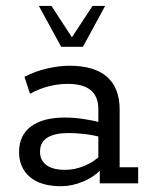

<svg xmlns="http://www.w3.org/2000/svg" viewBox="-20 -634 515 664"><path d="M191.3 10Q120.6 10 83.3 -22.1Q45.9 -54.3 45.9 -108.3Q45.9 -166.2 87.4 -196.9Q128.9 -227.5 203.9 -227.5Q234.6 -227.5 268.6 -222.5Q302.5 -217.5 336 -208.7L320.1 -199.3V-257.3Q320.1 -299.9 294 -321.9Q267.9 -343.9 213.8 -343.9Q181 -343.9 147.6 -335.3Q114.2 -326.7 83.8 -309.7L64.6 -368.2Q100.9 -387.6 143 -397.1Q185.1 -406.7 219.8 -406.7Q306 -406.7 349.9 -368.5Q393.8 -330.3 393.8 -254.3V-55.6H457.8V0H325V-62.7L335.8 -54.6Q307.7 -23 268.5 -6.5Q229.3 10 191.3 10ZM205.3 -46.6Q238.6 -46.6 271.8 -60.3Q305 -73.9 328.2 -97.5L320.1 -74.1V-179L336.4 -157.6Q304.2 -166.8 273.9 -170.3Q243.6 -173.9 216.5 -173.9Q169.5 -173.9 143.9 -158.1Q118.4 -142.4 118.4 -109.3Q118.4 -79.4 140.5 -63Q162.6 -46.6 205.3 -46.6ZM191.6 -472.2 114.4 -613.5H157.9L228.7 -505.1L300.1 -613.5H343.6L266.9 -472.2Z"/></svg>

Font: Rokkitt SemiBold
Style: Regular
Weight: 600
Designer: Vernon Adams
Foundry: Vernon Adams
Version: Version 3.103